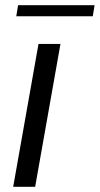

<svg xmlns="http://www.w3.org/2000/svg" viewBox="-20 -723 386 743"><path d="M116 0H31L129 -553H214ZM339 -660H43L50 -703H346Z"/></svg>

Font: Open Sauce Sans
Style: Italic
Weight: 400
Italic angle: -10°
Designer: Alfredo Marco Pradil
Foundry: Creative Sauce Fz LLC
Version: Version 1.477